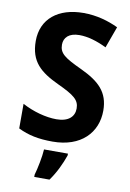

<svg xmlns="http://www.w3.org/2000/svg" viewBox="-101 -785 722 1067"><g transform="rotate(10 259.5 -251.5)"><path d="M484 -208C484 -313 427 -365 323 -414C224 -460 194 -481 194 -530C194 -570 222 -599 281 -599C329 -599 382 -583 435 -557L479 -678C424 -704 358 -724 282 -724C140 -724 47 -650 47 -525C47 -408 108 -358 210 -310C307 -265 336 -242 336 -194C336 -148 303 -116 235 -116C175 -116 102 -136 41 -169V-30C98 -2 156 10 236 10C396 10 484 -84 484 -208ZM332 71V61H197C195 101 181 171 170 208V221H256C290 174 315 120 332 71Z"/></g></svg>

Font: Noto Sans Thai Looped SemiCondensed
Style: Bold
Weight: 700
Width: 4
Designer: Sasikarn Vongin, Ben Mitchell
Foundry: The Fontpad Ltd
Version: Version 1.001